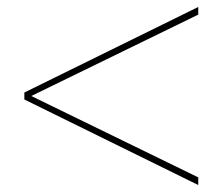

<svg xmlns="http://www.w3.org/2000/svg" viewBox="-20 -666 640 552"><path d="M550 -134 50 -380V-400L550 -646V-624L70 -390L550 -156Z"/></svg>

Font: Tanohe Sans Thin
Style: Regular
Weight: 100
Designer: Village Type and Design LLC & Cristiano Sobral
Foundry: Cooper Hewitt Smithsonian Design Museum
Version: Version 1.00;September 29, 2021;FontCreator 13.0.0.2655 64-b